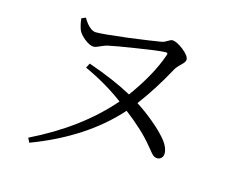

<svg xmlns="http://www.w3.org/2000/svg" viewBox="-97 -808 1193 973"><g transform="rotate(15 500.0 -321.5)"><path d="M127.9 23.4 116.2 0Q365.2 -122.1 515.6 -296.9Q424.8 -365.2 307.6 -418.9L320.3 -443.4Q458 -395.5 552.7 -343.8Q647.5 -473.6 685.5 -585Q688.5 -592.8 686.5 -595.7Q684.6 -598.6 676.8 -598.6Q639.6 -597.7 524.4 -579.1Q422.9 -563.5 383.8 -554.7Q370.1 -551.8 348.6 -541.5Q327.1 -531.2 316.4 -531.2Q295.9 -531.2 267.6 -553.7Q241.2 -575.2 232.4 -595.7Q221.7 -626 219.7 -654.3L241.2 -663.1Q274.4 -606.4 307.6 -604.5Q339.8 -603.5 475.6 -620.1Q592.8 -635.7 644.5 -644.5Q656.2 -646.5 672.9 -657.2Q686.5 -666 694.3 -666Q715.8 -666 752 -638.7Q789.1 -609.4 789.1 -588.9Q789.1 -577.1 768.1 -557.6Q747.1 -538.1 739.3 -522.5Q678.7 -410.2 605.5 -312.5Q653.3 -282.2 702.1 -241.2Q752.9 -198.2 779.3 -164.1Q804.7 -130.9 804.7 -100.6Q804.7 -86.9 795.9 -77.6Q787.1 -68.4 774.4 -68.4Q761.7 -68.4 751 -77.1Q744.1 -83 725.6 -106.4Q718.8 -114.3 714.8 -119.1Q662.1 -184.6 562.5 -260.7Q402.3 -80.1 127.9 23.4Z"/></g></svg>

Font: Bpmf Zihi Only R
Style: R
Weight: 400
Foundry: But Ko
Version: Version 1.320